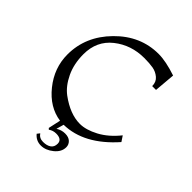

<svg xmlns="http://www.w3.org/2000/svg" viewBox="-256 -856 1208 1208"><g transform="rotate(45 348.0 -252.0)"><path d="M266 162Q283 188 316.5 188Q350 188 370 174Q390 160 390 131Q390 92 338 92Q310 92 288 108L280 100L298 18Q192 3 114 -94Q36 -191 36 -310Q36 -471 157.5 -594.5Q279 -718 440 -718Q504 -718 600 -686L588 -546H554Q554 -583 529 -604Q504 -625 472.5 -630.5Q441 -636 394 -636Q278 -636 192 -568Q106 -500 106 -382Q106 -296 138 -229Q170 -162 218 -126Q313 -56 400 -56Q454 -56 520 -91Q586 -126 642 -196L666 -160Q510 17 332 20L318 70Q345 52 377.5 52Q410 52 427 68.5Q444 85 444 108Q444 150 404.5 182Q365 214 322.5 214Q280 214 252 180Z"/></g></svg>

Font: Montaga
Style: Regular
Weight: 400
Designer: Alejandra Rodriguez
Foundry: Alejandra Rodriguez
Version: Version 1.001